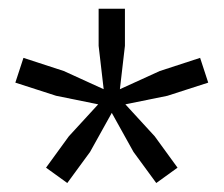

<svg xmlns="http://www.w3.org/2000/svg" viewBox="-20 -828 510 438"><path d="M266 -590 333 -517 385 -445.5 336.5 -410.5 284.5 -481.5 235 -570.5 185.5 -481.5 133.5 -410.5 85 -445.5 137 -517 204 -590 108 -609.5 15 -639.5 33.5 -696 125.5 -666 216.5 -624.5 205 -723.5V-808H265V-723.5L253.5 -624.5L344.5 -666L436.5 -696L455 -639.5L362 -609.5Z"/></svg>

Font: Encode Sans SemiExpanded
Style: Regular
Weight: 400
Width: 6
Designer: Multiple Designers
Foundry: Impallari Type
Version: Version 3.002